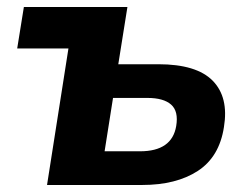

<svg xmlns="http://www.w3.org/2000/svg" viewBox="-20 -527 700 547"><path d="M114 0 175 -389H29L48 -507H343L317 -344H431Q540 -344 586 -297Q632 -250 618 -165Q605 -80 543.5 -40Q482 0 385 0ZM278 -96H379Q470 -96 482 -168Q489 -210 467.5 -229Q446 -248 400 -248H302Z"/></svg>

Font: Winston
Style: Bold Italic
Weight: 700
Italic angle: -9°
Designer: Original fonts by Vernon Adams / Changes by Cristiano Sobral
Foundry: Original fonts by Vernon Adams / Changes by Cristiano Sobral
Version: Version 2.503;July 17, 2020;FontCreator 13.0.0.2655 64-bit